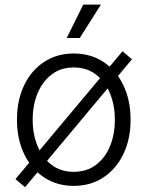

<svg xmlns="http://www.w3.org/2000/svg" viewBox="-20 -775 623 812"><path d="M291.5 11.2Q221.2 11.2 167 -24.4Q112.8 -60.1 82.3 -123.3Q51.8 -186.5 51.8 -268.6Q51.8 -351.6 82.3 -414.8Q112.8 -478 167 -513.4Q221.2 -548.8 291.5 -548.8Q362.8 -548.8 417 -513.4Q471.2 -478 501.7 -414.6Q532.2 -351.1 532.2 -268.6Q532.2 -186.5 501.7 -123.3Q471.2 -60.1 417 -24.4Q362.8 11.2 291.5 11.2ZM291.5 -48.3Q347.2 -48.3 386.2 -78.1Q425.3 -107.9 445.6 -157.7Q465.8 -207.5 465.8 -268.6Q465.8 -329.6 445.3 -379.6Q424.8 -429.7 386 -459.7Q347.2 -489.7 291.5 -489.7Q236.8 -489.7 198 -459.7Q159.2 -429.7 138.7 -379.9Q118.2 -330.1 118.2 -268.6Q118.2 -207.5 138.7 -157.7Q159.2 -107.9 197.8 -78.1Q236.3 -48.3 291.5 -48.3ZM85.9 16.6 45.4 -17.6 498 -558.1 538.1 -524.4ZM262.2 -614.3 332 -755.4H406.7L317.4 -614.3Z"/></svg>

Font: Inter 17pt Light
Style: Regular
Weight: 300
Version: Version 4.001;git-66647c0bb